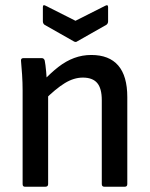

<svg xmlns="http://www.w3.org/2000/svg" viewBox="-20 -710 570 730"><path d="M377 0Q367 0 367 -10V-329Q367 -374 349.5 -394.5Q332 -415 295 -415Q261 -415 226.5 -394Q192 -373 148 -329L143 -401Q173 -433 202 -455.5Q231 -478 262 -489.5Q293 -501 327 -501Q395 -501 429.5 -461Q464 -421 464 -341V-10Q464 0 454 0ZM75 0Q66 0 66 -10V-366Q66 -395 64 -426Q62 -457 60 -477Q58 -489 69 -489H139Q147 -489 150 -480Q153 -465 155.5 -437.5Q158 -410 159 -390L163 -360V-10Q163 0 152 0ZM260 -553 149 -616Q143 -621 143 -629V-683Q143 -689 146 -690Q149 -691 154 -688L267 -631L380 -688Q391 -694 391 -683V-629Q391 -621 385 -616L274 -553Q268 -548 260 -553Z"/></svg>

Font: Sofia Sans Semi Condensed SemiBold
Style: Regular
Weight: 600
Designer: Botio Nikoltchev, Ani Petrova
Foundry: lettersoup
Version: Version 4.100